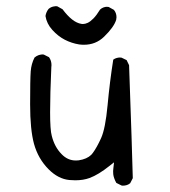

<svg xmlns="http://www.w3.org/2000/svg" viewBox="-20 -587 540 610"><path d="M370.1 2.9Q384.3 2.9 393.6 -4.9L401.9 -21L397.9 -154.3Q396 -221.2 390.1 -379.9L382.3 -396L366.2 -403.8Q364.3 -404.3 360.4 -404.3Q356.4 -404.3 350.8 -402.8Q345.2 -401.4 339.8 -397.5Q328.6 -326.7 321.8 -252.7Q314.9 -178.7 301.3 -148.4Q287.6 -118.2 274.9 -101.1L270 -95.2Q255.9 -81.5 230 -77.6Q225.1 -77.1 220.7 -77.1Q194.8 -77.1 175.3 -97.7Q153.3 -120.1 144.5 -155.3Q139.2 -173.8 139.2 -230.7Q139.2 -287.6 143.1 -374.5Q143.6 -378.4 143.6 -379.9Q143.6 -394.5 135.7 -405.3L119.1 -413.6Q117.2 -414.1 115.2 -414.1Q113.3 -414.1 110.1 -413.6Q106.9 -413.1 103.5 -412.1Q96.2 -409.7 89.8 -404.3Q79.6 -384.8 77.6 -360.8Q75.7 -334.5 75.7 -255.1Q75.7 -175.8 87.9 -130.4Q101.1 -82.5 134.8 -48.8Q165 -18.6 200.2 -15.1Q210 -14.2 219.2 -14.2Q244.6 -14.2 264.6 -21.5Q292.5 -31.7 328.6 -60.5L342.3 -71.3L340.3 -53.7Q339.4 -47.9 339.4 -43.5Q339.4 -39.1 339.8 -33.4Q340.3 -27.8 343 -20.3Q345.7 -12.7 349.6 -5.9L366.2 2.4Q368.2 2.9 370.1 2.9ZM231.4 -445.8Q238.8 -444.8 246.6 -444.8Q284.2 -444.8 310.5 -470.2Q341.8 -500.5 349.1 -523.9Q350.1 -528.3 350.1 -532.2Q350.1 -545.9 341.8 -555.7L325.2 -564.9Q323.2 -565.4 319.1 -565.4Q314.9 -565.4 309.1 -563.5Q303.2 -561.5 297.9 -556.6Q286.6 -538.1 276.6 -528.1Q266.6 -518.1 258.5 -514.4Q250.5 -510.7 243.2 -510.7Q240.7 -510.7 238.3 -511.2Q210 -515.6 178.7 -557.6L162.1 -566.9Q160.2 -567.4 157.2 -567.4Q154.3 -567.4 150.4 -566.4Q141.6 -564.9 134.3 -558.6Q126.5 -548.8 124.5 -536.1Q128.4 -511.7 146 -492.2Q164.6 -471.7 186 -460.7Q207.5 -449.7 231.4 -445.8Z"/></svg>

Font: Bakudai
Style: ExtraLight
Weight: 200
Version: Version 1.48